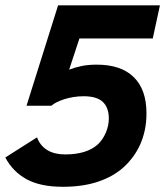

<svg xmlns="http://www.w3.org/2000/svg" viewBox="-30 -696 628 730"><path d="M526.9 -265.1Q526.9 -230 520.3 -200Q513.7 -169.9 502 -144.5Q490.2 -119.1 474.6 -98.4Q459 -77.6 440.9 -61Q401.4 -24.9 343.3 -5.4Q285.2 14.2 209 14.2Q123.5 14.2 71 -14.6Q18.6 -43.5 -9.8 -97.2L110.8 -173.8Q121.6 -143.6 148.4 -126.2Q175.3 -108.9 219.2 -108.9Q258.3 -108.9 289.1 -118.2Q319.8 -127.4 340.8 -146Q350.6 -154.8 358.6 -166.5Q366.7 -178.2 372.3 -191.4Q377.9 -204.6 380.9 -218.5Q383.8 -232.4 383.8 -245.1Q383.8 -286.6 361.1 -308.3Q338.4 -330.1 288.1 -330.1Q268.6 -330.1 250 -327.1Q231.4 -324.2 215.3 -319.1Q199.2 -314 186.3 -307.6Q173.3 -301.3 165 -293.9H70.8L190.9 -675.8H578.1L550.8 -549.8H272L232.9 -431.2Q254.4 -439.5 279.5 -444.8Q304.7 -450.2 337.9 -450.2Q430.2 -450.2 478.5 -402.8Q526.9 -355.5 526.9 -265.1Z"/></svg>

Font: Lorenzo Sans
Style: Bold Italic
Weight: 700
Italic angle: -12°
Foundry: Intel Corporation
Version: Version 1.00; ttfautohint (v1.5)